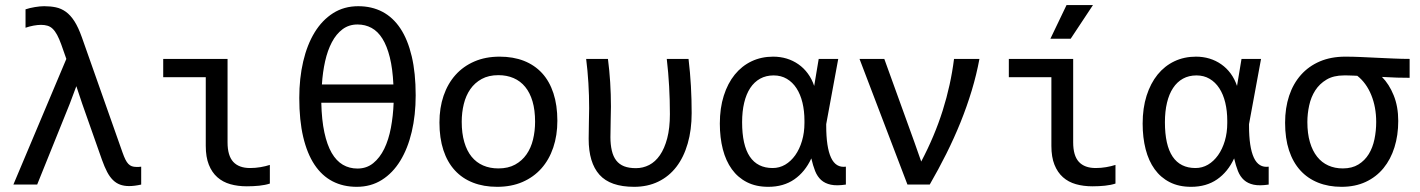

<svg xmlns="http://www.w3.org/2000/svg" viewBox="-20 -720 5538 749"><path d="M219.2 -545.9Q210.9 -568.8 202.9 -583.7Q194.8 -598.6 185.8 -607.4Q176.8 -616.2 165.5 -619.6Q154.3 -623 140.1 -623Q127 -623 111.1 -620.1Q95.2 -617.2 79.6 -611.8V-683.6Q95.7 -689 116.2 -692.4Q136.7 -695.8 152.3 -695.8Q177.2 -695.8 198 -691.4Q218.8 -687 236.8 -674.1Q254.9 -661.1 270.3 -637.2Q285.6 -613.3 299.3 -574.7L458 -125Q463.9 -108.4 469.2 -97.7Q474.6 -86.9 480.7 -80.6Q486.8 -74.2 494.4 -71.5Q502 -68.8 512.2 -68.8Q516.6 -68.8 521 -68.8Q525.4 -68.8 530.8 -69.8V0Q504.4 5.9 483.9 5.9Q463.9 5.9 448.5 0.2Q433.1 -5.4 420.7 -17.6Q408.2 -29.8 397.9 -49.3Q387.7 -68.8 377.9 -96.2L300.8 -314.9L277.8 -383.8L252 -314.9L125 0H32.2L238.8 -490.2Z M1032.7 -3.9Q1014.6 2 991.5 4.4Q968.3 6.8 942.9 6.8Q907.7 6.8 878.4 -1.5Q849.1 -9.8 827.9 -28.6Q806.6 -47.4 794.7 -77.4Q782.7 -107.4 782.7 -150.9V-418.9H616.7V-490.2H867.7V-164.6Q867.7 -112.8 889.9 -88.6Q912.1 -64.5 955.6 -64.5Q976.1 -64.5 996.1 -67.9Q1016.1 -71.3 1032.7 -76.7Z M1601.6 -348.1Q1601.6 -271 1586.2 -205.8Q1570.8 -140.6 1541.5 -92.8Q1512.2 -44.9 1469.5 -18.1Q1426.8 8.8 1371.6 8.8Q1318.8 8.8 1277.3 -12.7Q1235.8 -34.2 1207 -77.4Q1178.2 -120.6 1162.8 -185.8Q1147.5 -251 1147.5 -337.9Q1147.5 -414.6 1162.8 -480.2Q1178.2 -545.9 1207.5 -593.8Q1236.8 -641.6 1279.5 -668.7Q1322.3 -695.8 1377.4 -695.8Q1430.2 -695.8 1471.7 -674.1Q1513.2 -652.3 1542 -608.9Q1570.8 -565.4 1586.2 -500.2Q1601.6 -435.1 1601.6 -348.1ZM1514.6 -390.6Q1511.7 -452.1 1500.7 -496.3Q1489.7 -540.5 1471.9 -569.1Q1454.1 -597.7 1429.4 -611.1Q1404.8 -624.5 1374.5 -624.5Q1341.3 -624.5 1316.4 -606Q1291.5 -587.4 1274.7 -555.4Q1257.8 -523.4 1248.3 -481Q1238.8 -438.5 1235.8 -390.6ZM1233.4 -319.3Q1234.9 -252 1245.4 -203.4Q1255.9 -154.8 1273.9 -123.5Q1292 -92.3 1317.4 -77.4Q1342.8 -62.5 1374.5 -62.5Q1410.2 -62.5 1436 -83.5Q1461.9 -104.5 1479 -139.6Q1496.1 -174.8 1504.9 -221.4Q1513.7 -268.1 1515.6 -319.3Z M2154.3 -249Q2154.3 -191.9 2138.2 -144.3Q2122.1 -96.7 2091.8 -62.7Q2061.5 -28.8 2018.1 -10Q1974.6 8.8 1919.4 8.8Q1866.7 8.8 1825 -7.6Q1783.2 -23.9 1754.2 -55.7Q1725.1 -87.4 1709.7 -134.3Q1694.3 -181.2 1694.3 -242.2Q1694.3 -299.3 1710.4 -346.4Q1726.6 -393.6 1756.8 -427.5Q1787.1 -461.4 1830.6 -480.2Q1874 -499 1929.2 -499Q1981.9 -499 2023.7 -482.7Q2065.4 -466.3 2094.5 -434.8Q2123.5 -403.3 2138.9 -356.4Q2154.3 -309.6 2154.3 -249ZM2067.4 -245.1Q2067.4 -290.5 2057.4 -324.5Q2047.4 -358.4 2028.8 -381.1Q2010.3 -403.8 1983.6 -415.3Q1957 -426.8 1924.3 -426.8Q1886.2 -426.8 1859.1 -411.9Q1832 -397 1814.7 -372.1Q1797.4 -347.2 1789.3 -314.2Q1781.2 -281.2 1781.2 -245.1Q1781.2 -199.7 1791.3 -165.5Q1801.3 -131.3 1819.8 -108.6Q1838.4 -85.9 1864.7 -74.5Q1891.1 -63 1924.3 -63Q1962.4 -63 1989.5 -77.9Q2016.6 -92.8 2033.9 -117.7Q2051.3 -142.6 2059.3 -175.5Q2067.4 -208.5 2067.4 -245.1Z M2666 -490.2Q2672.4 -437 2675.3 -384.5Q2678.2 -332 2678.2 -278.8Q2678.2 -213.4 2662.8 -160.2Q2647.5 -106.9 2618.7 -69.3Q2589.8 -31.7 2548.1 -11.5Q2506.3 8.8 2453.6 8.8Q2360.8 8.8 2318.6 -38.3Q2276.4 -85.4 2276.4 -178.2Q2276.4 -212.4 2277.3 -242.4Q2278.3 -272.5 2278.3 -297.9Q2278.3 -397.5 2266.6 -490.2H2351.6Q2363.3 -400.4 2363.3 -304.2Q2363.3 -283.7 2362.3 -252Q2361.3 -220.2 2361.3 -184.6Q2361.3 -156.2 2366.7 -132.8Q2372.1 -109.4 2384 -94Q2396 -78.6 2414.8 -71.3Q2433.6 -64 2460.9 -64Q2488.3 -64 2512.5 -76.4Q2536.6 -88.9 2554.4 -114.7Q2572.3 -140.6 2582.8 -180.4Q2593.3 -220.2 2593.3 -274.9Q2593.3 -329.6 2590.3 -383.1Q2587.4 -436.5 2581.1 -490.2Z M2788.1 -237.8Q2788.1 -298.3 2803.5 -346.7Q2818.8 -395 2846.4 -429Q2874 -462.9 2912.1 -481Q2950.2 -499 2996.1 -499Q3023.9 -499 3048.8 -491.5Q3073.7 -483.9 3094.7 -469.2Q3115.7 -454.6 3131.3 -433.3Q3147 -412.1 3156.2 -384.8L3173.8 -490.2H3250L3203.1 -235.8V-230Q3203.1 -145.5 3221.9 -105Q3240.7 -64.5 3279.8 -69.8V0Q3244.1 5.4 3221.2 0.5Q3198.2 -4.4 3183.3 -17.8Q3168.5 -31.2 3159.9 -52.7Q3151.4 -74.2 3145 -102.1Q3120.6 -49.3 3078.6 -20.3Q3036.6 8.8 2977.1 8.8Q2929.2 8.8 2893.8 -9.3Q2858.4 -27.3 2835 -59.8Q2811.5 -92.3 2799.8 -137.7Q2788.1 -183.1 2788.1 -237.8ZM2875 -243.2Q2875 -153.8 2905 -109.1Q2935.1 -64.5 2994.1 -64.5Q3020.5 -64.5 3043 -77.6Q3065.4 -90.8 3082.3 -114.5Q3099.1 -138.2 3108.6 -170.4Q3118.2 -202.6 3118.2 -240.2V-249Q3118.2 -287.1 3110.4 -319.6Q3102.5 -352.1 3087.2 -375.7Q3071.8 -399.4 3049.3 -412.6Q3026.9 -425.8 2998 -425.8Q2968.3 -425.8 2945.3 -413.1Q2922.4 -400.4 2906.7 -376.7Q2891.1 -353 2883.1 -319.3Q2875 -285.6 2875 -243.2Z M3333 -490.2H3429.7L3546.9 -166L3573.7 -89.8Q3626 -189 3657.5 -288.8Q3689 -388.7 3701.7 -490.2H3800.8Q3789.6 -429.2 3770.8 -366.9Q3752 -304.7 3727.1 -242.9Q3702.1 -181.2 3671.6 -120.1Q3641.1 -59.1 3606.9 0H3520Z M4331.5 -3.9Q4313.5 2 4290.3 4.4Q4267.1 6.8 4241.7 6.8Q4206.5 6.8 4177.2 -1.5Q4147.9 -9.8 4126.7 -28.6Q4105.5 -47.4 4093.5 -77.4Q4081.5 -107.4 4081.5 -150.9V-418.9H3915.5V-490.2H4166.5V-164.6Q4166.5 -112.8 4188.7 -88.6Q4210.9 -64.5 4254.4 -64.5Q4274.9 -64.5 4294.9 -67.9Q4314.9 -71.3 4331.5 -76.7ZM4243.7 -700.2 4156.7 -568.8H4077.6L4140.6 -700.2ZM3848.6 -490.2Z M4437.5 -237.8Q4437.5 -298.3 4452.9 -346.7Q4468.3 -395 4495.8 -429Q4523.4 -462.9 4561.5 -481Q4599.6 -499 4645.5 -499Q4673.3 -499 4698.2 -491.5Q4723.1 -483.9 4744.1 -469.2Q4765.1 -454.6 4780.8 -433.3Q4796.4 -412.1 4805.7 -384.8L4823.2 -490.2H4899.4L4852.5 -235.8V-230Q4852.5 -145.5 4871.3 -105Q4890.1 -64.5 4929.2 -69.8V0Q4893.6 5.4 4870.6 0.5Q4847.7 -4.4 4832.8 -17.8Q4817.9 -31.2 4809.3 -52.7Q4800.8 -74.2 4794.4 -102.1Q4770 -49.3 4728 -20.3Q4686 8.8 4626.5 8.8Q4578.6 8.8 4543.2 -9.3Q4507.8 -27.3 4484.4 -59.8Q4460.9 -92.3 4449.2 -137.7Q4437.5 -183.1 4437.5 -237.8ZM4524.4 -243.2Q4524.4 -153.8 4554.4 -109.1Q4584.5 -64.5 4643.6 -64.5Q4669.9 -64.5 4692.4 -77.6Q4714.8 -90.8 4731.7 -114.5Q4748.5 -138.2 4758.1 -170.4Q4767.6 -202.6 4767.6 -240.2V-249Q4767.6 -287.1 4759.8 -319.6Q4752 -352.1 4736.6 -375.7Q4721.2 -399.4 4698.7 -412.6Q4676.3 -425.8 4647.5 -425.8Q4617.7 -425.8 4594.7 -413.1Q4571.8 -400.4 4556.2 -376.7Q4540.5 -353 4532.5 -319.3Q4524.4 -285.6 4524.4 -243.2Z M5371.1 -419.9Q5398.9 -392.1 5416.7 -348.4Q5434.6 -304.7 5434.6 -248Q5434.6 -192.4 5419.9 -145.5Q5405.3 -98.6 5377.2 -64.2Q5349.1 -29.8 5307.9 -10.5Q5266.6 8.8 5213.4 8.8Q5162.6 8.8 5121.8 -7.6Q5081.1 -23.9 5052.5 -55.4Q5023.9 -86.9 5008.5 -133.5Q4993.2 -180.2 4993.2 -241.2Q4993.2 -298.8 5009 -346.4Q5024.9 -394 5055.2 -428Q5085.4 -461.9 5128.9 -480.5Q5172.4 -499 5228 -499Q5256.8 -499 5288.3 -497.6Q5319.8 -496.1 5352.1 -494.6Q5384.3 -493.2 5416.5 -491.7Q5448.7 -490.2 5479 -490.2V-416.5Q5453.6 -416.5 5429.7 -417.2Q5405.8 -418 5371.1 -419.9ZM5274.9 -424.3Q5268.1 -424.8 5260.7 -425Q5253.4 -425.3 5245.8 -425.5Q5238.3 -425.8 5233.4 -425.8Q5228.5 -425.8 5223.1 -425.8Q5182.1 -425.8 5154.8 -409.4Q5127.4 -393.1 5110.8 -367.2Q5094.2 -341.3 5087.2 -308.8Q5080.1 -276.4 5080.1 -244.1Q5080.1 -199.2 5090.1 -165.3Q5100.1 -131.3 5118.2 -108.6Q5136.2 -85.9 5161.6 -74.5Q5187 -63 5218.3 -63Q5254.4 -63 5279.3 -78.4Q5304.2 -93.8 5319.6 -118.9Q5335 -144 5341.8 -176.8Q5348.6 -209.5 5348.6 -244.1Q5348.6 -302.2 5329.3 -349.4Q5310.1 -396.5 5274.9 -424.3Z"/></svg>

Font: Code New Roman
Style: Regular
Weight: 400
Monospace: yes
Designer: Sam Radian
Foundry: Code New Roman
Version: Version 2.00 November 29, 2014